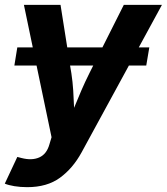

<svg xmlns="http://www.w3.org/2000/svg" viewBox="-33 -566 690 794"><path d="M584.5 -370.1 571.8 -294.9H500L304.2 64.5Q268.1 130.4 214.8 169.2Q161.6 208 79.6 208Q51.3 208 26.4 203.9Q1.5 199.7 -13.2 193.4L38.6 83L55.7 87.4Q98.6 98.6 129.4 85Q160.2 71.3 171.4 30.8L180.2 1.5L118.2 -294.9H26.4L38.6 -370.1H102.5L65.9 -545.9H217.3L245.1 -370.1H390.6L479 -545.9H636.7L541 -370.1ZM352.5 -294.9H256.8L262.2 -262.7Q267.6 -227.1 269.8 -191.7Q272 -156.2 273.4 -120.1Q288.1 -156.7 303.5 -192.1Q318.8 -227.5 336.4 -262.7Z"/></svg>

Font: Inter
Style: Bold Italic
Weight: 700
Italic angle: -9.39999°
Designer: Rasmus Andersson
Foundry: rsms
Version: Version 4.001;git-9221beed3